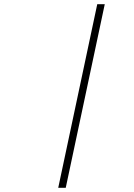

<svg xmlns="http://www.w3.org/2000/svg" viewBox="-20 -795 640 920"><path d="M446 -775 259 105H295L482 -775Z"/></svg>

Font: LT Wave Mono Thin
Style: Italic
Weight: 100
Designer: Daniel Lyons
Version: Version 2.5 (Glyphs App)